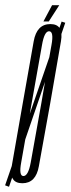

<svg xmlns="http://www.w3.org/2000/svg" viewBox="-66 -698 270 734"><path d="M-46.5 10.5 -31.5 16 183.5 -611 169.5 -615.5ZM19.5 2.5Q71 2.5 82.5 -62.2Q94 -127 125.5 -300.5Q155.5 -474 167 -540Q178.5 -606 126.5 -606Q74.5 -606 62.8 -540Q51 -474 20.5 -300.5Q-10 -127.5 -21.2 -62.5Q-32.5 2.5 19.5 2.5ZM23.5 -25Q5.5 -25 15 -76.8Q24.5 -128.5 54.5 -300.5Q85.5 -472.5 94.5 -525.5Q103.5 -578.5 121.5 -578.5Q140.5 -578.5 130.8 -525.8Q121 -473 91.5 -300.5Q61 -129 51.5 -77Q42 -25 23.5 -25ZM100 -616H120.5L160.5 -678H133Z"/></svg>

Font: Anybody UltraCondensed ExtraLight
Style: Italic
Weight: 250
Width: 1
Italic angle: -10°
Version: Version 1.113;gftools[0.9.25]